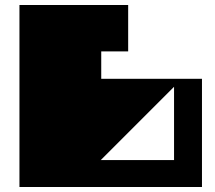

<svg xmlns="http://www.w3.org/2000/svg" viewBox="-20 -750 864 770"><path d="M58 0V-730H494V-544H386V-434H790V0ZM678 -402 384 -108H678Z"/></svg>

Font: El Pececito
Style: Regular
Weight: 400
Designer: deFharo
Foundry: deFharo
Version: El Pececito Version 1.000